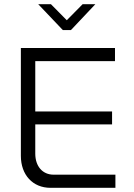

<svg xmlns="http://www.w3.org/2000/svg" viewBox="-20 -900 640 920"><path d="M80 -670V-153C80 -62 137 0 222 0H533V-63H237C184 -63 149 -103 149 -164V-304H517V-366H149V-607H531V-670ZM163 -880 281 -756H320L437 -880H376L300 -803L224 -880Z"/></svg>

Font: LT Wave Mono Light
Style: Regular
Weight: 300
Designer: Daniel Lyons
Version: Version 2.5 (Glyphs App)